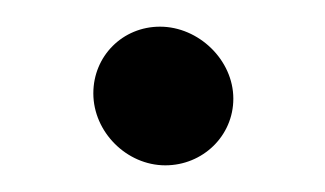

<svg xmlns="http://www.w3.org/2000/svg" viewBox="-20 -110 244 144"><path d="M50 -40C50 -11 75 14 104 14C132 14 155 -8 155 -36C155 -65 129 -90 100 -90C72 -90 50 -68 50 -40Z"/></svg>

Font: Electronic
Style: UltBlk
Weight: 500
Version: Version 1.011